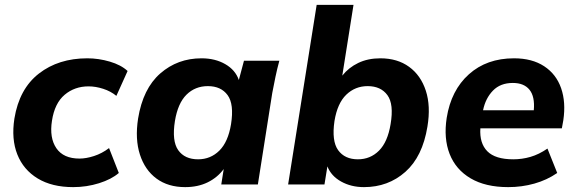

<svg xmlns="http://www.w3.org/2000/svg" viewBox="-20 -756 2361 787"><path d="M280 11Q193 11 134.5 -24.5Q76 -60 51 -123Q26 -186 39 -270Q59 -392 139.5 -454.5Q220 -517 338 -517Q384 -517 430 -503.5Q476 -490 503 -465L457 -363Q434 -382 403 -392Q372 -402 343 -402Q286 -402 245 -367.5Q204 -333 193 -261Q182 -191 211 -148.5Q240 -106 306 -106Q333 -106 365.5 -116.5Q398 -127 427 -149L467 -47Q437 -21 386 -5Q335 11 280 11Z M739 11Q669 11 621.5 -24Q574 -59 553.5 -122.5Q533 -186 546 -270Q566 -393 637 -455Q708 -517 806 -517Q862 -517 903.5 -493Q945 -469 959 -428L980 -507H1125Q1116 -474 1109 -440.5Q1102 -407 1096 -375L1037 0H887L897 -63Q871 -28 831 -8.5Q791 11 739 11ZM792 -103Q843 -103 879 -138.5Q915 -174 927 -247Q940 -329 913 -366Q886 -403 832 -403Q780 -403 744.5 -368Q709 -333 697 -260Q684 -178 710.5 -140.5Q737 -103 792 -103Z M1472 11Q1419 11 1378 -12Q1337 -35 1322 -74L1310 0H1161L1278 -736H1429L1383 -446Q1409 -479 1448.5 -498Q1488 -517 1539 -517Q1609 -517 1657 -482Q1705 -447 1725.5 -384Q1746 -321 1732 -237Q1712 -114 1641.5 -51.5Q1571 11 1472 11ZM1447 -103Q1498 -103 1533.5 -138.5Q1569 -174 1581 -247Q1595 -329 1568 -366Q1541 -403 1487 -403Q1436 -403 1399.5 -368Q1363 -333 1351 -260Q1339 -178 1366 -140.5Q1393 -103 1447 -103Z M2063 11Q1970 11 1909 -25Q1848 -61 1823 -125Q1798 -189 1811 -273Q1829 -386 1902 -451.5Q1975 -517 2087 -517Q2161 -517 2210.5 -484.5Q2260 -452 2280 -394.5Q2300 -337 2289 -263L2283 -230H1949Q1945 -169 1977.5 -136Q2010 -103 2084 -103Q2120 -103 2154.5 -113Q2189 -123 2224 -147L2264 -47Q2222 -18 2170.5 -3.5Q2119 11 2063 11ZM2082 -416Q2031 -416 2000.5 -384.5Q1970 -353 1960 -304H2168Q2173 -360 2150.5 -388Q2128 -416 2082 -416Z"/></svg>

Font: Winston
Style: Bold Italic
Weight: 700
Italic angle: -9°
Designer: Original fonts by Vernon Adams / Changes by Cristiano Sobral
Foundry: Original fonts by Vernon Adams / Changes by Cristiano Sobral
Version: Version 2.503;July 17, 2020;FontCreator 13.0.0.2655 64-bit